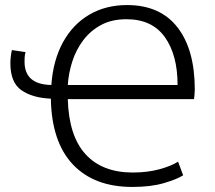

<svg xmlns="http://www.w3.org/2000/svg" viewBox="-20 -726 851 759"><path d="M503 13Q352 13 268 -76Q184 -165 181 -336Q108 -339 64.5 -369.5Q21 -400 21 -476Q21 -486 22.5 -501Q24 -516 27 -528L81 -520Q78 -510 77.5 -500Q77 -490 77 -482Q77 -392 183 -390Q190 -488 229 -559Q268 -630 333 -668Q398 -706 482 -706Q613 -706 681.5 -618Q750 -530 750 -372Q750 -363 749 -352.5Q748 -342 747 -334H248Q252 -189 318 -116.5Q384 -44 505 -44Q563 -44 610.5 -57Q658 -70 684 -87L704 -33Q679 -17 627.5 -2Q576 13 503 13ZM248 -390H682Q682 -509 631.5 -579.5Q581 -650 480 -650Q422 -650 380 -627.5Q338 -605 309.5 -567.5Q281 -530 266 -483.5Q251 -437 248 -390Z"/></svg>

Font: Ubuntu Sans Light
Style: Regular
Weight: 300
Designer: Dalton Maag Ltd
Foundry: Dalton Maag Ltd
Version: Version 1.006; ttfautohint (v1.8.4.7-5d5b)